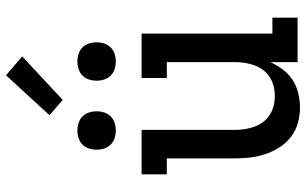

<svg xmlns="http://www.w3.org/2000/svg" viewBox="-210 -802 1020 640"><g transform="rotate(-90 300.0 -482.0)"><path d="M262 8Q236 8 210.5 1Q185 -6 164 -22Q143 -38 129 -60Q115 -82 106.5 -107Q98 -132 95 -158Q92 -184 92 -210V-436H39V-520H187V-210Q187 -193 189.5 -176.5Q192 -160 197.5 -144.5Q203 -129 213 -115.5Q223 -102 237 -93Q251 -84 267 -80Q283 -76 300 -76Q317 -76 333 -80Q349 -84 363 -93Q377 -102 387 -115.5Q397 -129 402.5 -144.5Q408 -160 410.5 -176.5Q413 -193 413 -210V-436H360V-520H508V-84H561V0H413V-91Q403 -69 388.5 -49.5Q374 -30 354 -17Q334 -4 310 2Q286 8 262 8ZM415 -606Q402 -606 389.5 -610Q377 -614 368 -623Q359 -632 355 -644.5Q351 -657 351 -670Q351 -683 355 -695.5Q359 -708 368 -717Q377 -726 389.5 -730Q402 -734 415 -734Q428 -734 440.5 -730Q453 -726 462 -717Q471 -708 475 -695.5Q479 -683 479 -670Q479 -657 475 -644.5Q471 -632 462 -623Q453 -614 440.5 -610Q428 -606 415 -606ZM185 -606Q172 -606 159.5 -610Q147 -614 138 -623Q129 -632 125 -644.5Q121 -657 121 -670Q121 -683 125 -695.5Q129 -708 138 -717Q147 -726 159.5 -730Q172 -734 185 -734Q198 -734 210.5 -730Q223 -726 232 -717Q241 -708 245 -695.5Q249 -683 249 -670Q249 -657 245 -644.5Q241 -632 232 -623Q223 -614 210.5 -610Q198 -606 185 -606ZM287 -783 236 -827 369 -972 432 -918Z"/></g></svg>

Font: Iosevka Etoile Medium
Style: Regular
Weight: 500
Designer: Belleve Invis
Foundry: Belleve Invis
Version: Version 22.1.2; ttfautohint (v1.8.4)